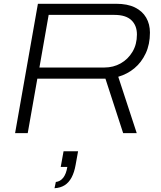

<svg xmlns="http://www.w3.org/2000/svg" viewBox="-20 -706 852 1018"><path d="M60 0 181 -686H595Q656 -686 695.5 -666.5Q735 -647 755 -612.5Q775 -578 775 -533Q775 -471 752.5 -423Q730 -375 692.5 -344Q655 -313 607 -299L705 0H633L539 -289H178L127 0ZM189 -348H533Q581 -348 620 -370Q659 -392 682.5 -431.5Q706 -471 706 -523Q706 -571 676.5 -599Q647 -627 587 -627H238ZM269 292 276 259Q300 256 315.5 236Q331 216 337 179H302L317 96H394L381 168Q374 208 359.5 235Q345 262 323 276Q301 290 269 292Z"/></svg>

Font: Archivo SemiExpanded ExtraLight
Style: Italic
Weight: 250
Width: 6
Italic angle: -10°
Designer: Hector Gatti
Foundry: Omnibus-Type
Version: Version 2.001